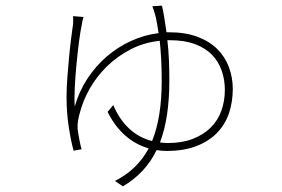

<svg xmlns="http://www.w3.org/2000/svg" viewBox="-20 -592 996 678"><path d="M571 -450Q575 -417 576.5 -381Q578 -345 578 -307Q578 -243 570 -188.5Q562 -134 545 -89Q552 -88 558.5 -87.5Q565 -87 573 -87Q623 -87 660.5 -101.5Q698 -116 723.5 -141Q749 -166 761.5 -200.5Q774 -235 774 -275Q774 -310 763 -342Q752 -374 729 -398Q706 -422 669 -436Q632 -450 580 -450ZM578 -478Q635 -478 677.5 -462Q720 -446 747.5 -418.5Q775 -391 788.5 -354.5Q802 -318 802 -278Q802 -233 789 -193.5Q776 -154 747.5 -124Q719 -94 674.5 -76.5Q630 -59 568 -59Q551 -59 533 -62Q494 19 414 66L386 47Q465 7 505 -68Q457 -82 420.5 -115Q384 -148 360 -197L380 -221Q401 -171 435.5 -138.5Q470 -106 517 -94Q551 -177 551 -306Q551 -351 549 -386Q547 -421 544 -448Q488 -442 441 -417.5Q394 -393 358 -358Q322 -323 297.5 -280Q273 -237 262 -194Q259 -184 256 -168.5Q253 -153 254 -137Q256 -121 260 -100Q264 -79 268 -65L240 -60Q231 -91 223 -142.5Q215 -194 215 -249Q215 -282 218 -321Q221 -360 224.5 -396.5Q228 -433 232 -462.5Q236 -492 238 -507Q239 -523 238 -535L275 -532Q272 -524 269 -506Q264 -483 259 -444.5Q254 -406 250 -364Q246 -322 244 -282Q242 -242 244 -216Q259 -269 288.5 -314Q318 -359 357 -392.5Q396 -426 443 -447.5Q490 -469 540 -475Q537 -495 534.5 -509Q532 -523 530 -532Q527 -543 524 -553Q521 -563 518 -570L552 -572Q556 -555 560 -531Q564 -507 568 -478Z"/></svg>

Font: Kinto Sans Thin
Style: Regular
Weight: 100
Designer: Authors: Ryoko NISHIZUKA  (kana & ideographs); Paul D. Hunt (Latin, Greek & Cyrillic); Wenlong ZHANG  (bopomofo); Sandol
Foundry: Adobe Systems Incorporated, ookami Inc.
Version: Version 0.001